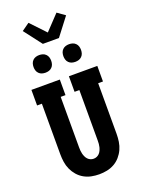

<svg xmlns="http://www.w3.org/2000/svg" viewBox="-214 -1291 1028 1391"><g transform="rotate(-20 300.0 -595.5)"><path d="M300 8Q270 8 240 2Q210 -4 183.5 -19Q157 -34 137 -57Q117 -80 104.5 -107.5Q92 -135 87.5 -165Q83 -195 83 -226V-615H46V-735H265V-615H228V-226Q228 -213 229 -200.5Q230 -188 233 -176Q236 -164 241.5 -152Q247 -140 255.5 -131Q264 -122 275.5 -117Q287 -112 300 -112Q313 -112 324.5 -117Q336 -122 344.5 -131Q353 -140 358.5 -152Q364 -164 367 -176Q370 -188 371 -200.5Q372 -213 372 -226V-615H335V-735H554V-615H517V-226Q517 -195 512.5 -165Q508 -135 495.5 -107.5Q483 -80 463 -57Q443 -34 416.5 -19Q390 -4 360 2Q330 8 300 8ZM415 -817Q401 -817 388 -821Q375 -825 365 -835Q355 -845 351 -858Q347 -871 347 -885Q347 -899 351 -912Q355 -925 365 -935Q375 -945 388 -949Q401 -953 415 -953Q429 -953 442 -949Q455 -945 465 -935Q475 -925 479 -912Q483 -899 483 -885Q483 -871 479 -858Q475 -845 465 -835Q455 -825 442 -821Q429 -817 415 -817ZM185 -817Q171 -817 158 -821Q145 -825 135 -835Q125 -845 121 -858Q117 -871 117 -885Q117 -899 121 -912Q125 -925 135 -935Q145 -945 158 -949Q171 -953 185 -953Q199 -953 212 -949Q225 -945 235 -935Q245 -925 249 -912Q253 -899 253 -885Q253 -871 249 -858Q245 -845 235 -835Q225 -825 212 -821Q199 -817 185 -817ZM238 -1020 133 -1157 192 -1199 300 -1085 408 -1199 467 -1157 362 -1020Z"/></g></svg>

Font: Iosevka Etoile Heavy
Style: Regular
Weight: 900
Designer: Belleve Invis
Foundry: Belleve Invis
Version: Version 22.1.2; ttfautohint (v1.8.4)